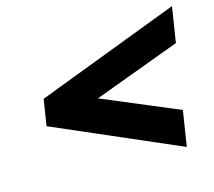

<svg xmlns="http://www.w3.org/2000/svg" viewBox="-85 -773 852 763"><g transform="rotate(-15 341.0 -392.0)"><path d="M77 -338 594 -114 617 -260 303 -392 659 -524 682 -670 94 -446Z"/></g></svg>

Font: Rabbid Highway Sign IV
Style: BdObl
Weight: 400
Foundry: Cannot Into Space Fonts
Version: Version 0.277